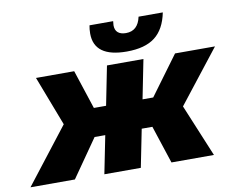

<svg xmlns="http://www.w3.org/2000/svg" viewBox="-133 -866 1209 975"><g transform="rotate(-10 471.5 -379.0)"><path d="M782 -270 894 0H675L611 -195H556L517 0H329L368 -195H313L177 0H-52L170 -286L72 -542H269L335 -341H398L438 -542H626L586 -341H641L789 -542H995ZM382 -716Q382 -738 386 -758H508Q506 -744 506 -737Q506 -712 520.5 -699.5Q535 -687 562 -687Q624 -687 639 -758H764Q747 -673 695.5 -633.5Q644 -594 550 -594Q382 -594 382 -716Z"/></g></svg>

Font: Montserrat Alternates ExtraBold
Style: Italic
Weight: 800
Italic angle: -11.3°
Designer: Julieta Ulanovsky
Foundry: Julieta Ulanovsky
Version: Version 7.200